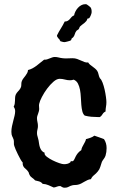

<svg xmlns="http://www.w3.org/2000/svg" viewBox="-20 -856 554 897"><path d="M477.1 -378.9Q477.1 -367.7 475.1 -356.9Q473.1 -346.2 473.1 -335Q463.9 -331.1 459.2 -322.8Q454.6 -314.5 446.8 -309.1H438Q422.4 -309.1 406.7 -310.5Q391.1 -312 376 -315.9Q368.2 -322.3 364.7 -335.7Q361.3 -349.1 359.9 -366Q358.4 -382.8 357.7 -401.4Q356.9 -419.9 353.8 -436.5Q350.6 -453.1 344 -465.8Q337.4 -478.5 324.2 -483.9Q315.9 -481 307.1 -481Q294.9 -481 283 -484.4Q271 -487.8 258.8 -487.8Q245.1 -487.8 229.5 -474.1Q213.9 -460.4 200 -441.7Q186 -422.9 175.8 -403.1Q165.5 -383.3 163.1 -371.1Q161.6 -364.7 162.4 -358.9Q163.1 -353 163.1 -347.2Q163.1 -341.3 161.4 -335.7Q159.7 -330.1 158 -325Q156.2 -319.8 154.5 -314.7Q152.8 -309.6 152.8 -304.2Q152.8 -294.9 155 -285.9Q157.2 -276.9 157.2 -267.1Q157.2 -258.8 155 -251Q152.8 -243.2 152.8 -233.9Q152.8 -225.6 155.8 -217Q158.7 -208.5 160.2 -200.2Q161.6 -191.9 162.8 -183.1Q164.1 -174.3 167 -166.3Q169.9 -158.2 175 -151.9Q180.2 -145.5 189 -142.1L188 -139.2Q188 -131.8 199.5 -123Q210.9 -114.3 226.3 -106.7Q241.7 -99.1 256.6 -94Q271.5 -88.9 278.8 -88.9Q287.1 -88.9 294.2 -90.6Q301.3 -92.3 308.1 -97.2L311 -103H320.8Q325.7 -107.4 328.1 -113.3Q330.6 -119.1 334 -125.7Q337.4 -132.3 343 -139.6Q348.6 -147 359.9 -154.8Q360.8 -162.1 364 -168.5Q367.2 -174.8 370.6 -180.9Q374 -187 377.2 -193.1Q380.4 -199.2 381.8 -206.1Q392.6 -209 402.6 -212.4Q412.6 -215.8 420.9 -222.2Q432.1 -218.8 443.4 -214.4Q454.6 -210 465.8 -206.1Q478 -188 478 -164.1Q478 -154.8 476.8 -146Q475.6 -137.2 473.1 -128.9Q470.2 -120.6 465.1 -114Q460 -107.4 456.1 -100.1Q451.7 -87.9 448.5 -76.4Q445.3 -64.9 437 -55.2Q429.2 -45.4 419.4 -37.8Q409.7 -30.3 404.8 -19Q396 -18.1 388.7 -14.6Q381.3 -11.2 374.3 -7.1Q367.2 -2.9 359.9 1Q352.5 4.9 344.2 6.8Q337.4 8.3 330.8 8.3Q324.2 8.3 317.9 9.8Q308.1 12.2 300.8 16.6Q293.5 21 283.2 21Q277.3 21 274.2 19.8Q271 18.6 268.6 17.1Q266.1 15.6 264.4 14.4Q262.7 13.2 259.8 13.2Q252.4 13.2 245.6 16.1Q238.8 19 231 20Q217.3 14.2 206.1 9Q194.8 3.9 179.2 2.9Q172.9 -5.4 162.8 -8.5Q152.8 -11.7 144 -13.2Q141.6 -16.6 137.9 -19.5Q134.3 -22.5 130.6 -25.1Q127 -27.8 123.5 -31.2Q120.1 -34.7 118.2 -39.1Q115.7 -43 115 -47.1Q114.3 -51.3 110.8 -55.2Q106.9 -61 102.3 -64.7Q97.7 -68.4 94 -72.3Q90.3 -76.2 87.9 -81.8Q85.4 -87.4 85.9 -97.2Q82 -100.6 75.9 -111.3Q69.8 -122.1 64 -134Q58.1 -146 53.2 -157.2Q48.3 -168.5 46.9 -173.8Q44.4 -180.7 44.9 -188Q45.4 -195.3 43.9 -203.1Q42 -209.5 40 -213.1Q38.1 -216.8 36.6 -220.2Q35.2 -223.6 34.2 -228Q33.2 -232.4 33.2 -240.2Q33.2 -252.9 35.9 -265.9Q38.6 -278.8 42 -291.5Q45.4 -304.2 48.1 -315.7Q50.8 -327.1 50.8 -336.9Q50.8 -343.3 48.8 -348.4Q46.9 -353.5 43.9 -357.9Q47.9 -364.7 48.8 -371.6Q49.8 -378.4 50 -385.5Q50.3 -392.6 50.5 -399.4Q50.8 -406.2 53.2 -413.1Q57.1 -421.9 64.2 -429Q71.3 -436 76.2 -444.8Q80.1 -452.6 79.6 -460.9Q79.1 -469.2 82 -477.1Q85 -484.4 89.6 -490.2Q94.2 -496.1 98.9 -502.2Q103.5 -508.3 106.9 -514.6Q110.4 -521 110.8 -528.8Q122.6 -531.7 132.3 -537.1Q142.1 -542.5 150.9 -549.1Q159.7 -555.7 168.2 -563Q176.8 -570.3 186 -577.1H189.9Q195.3 -577.1 201.2 -579.1Q207 -581.1 212.9 -583.5Q218.8 -585.9 224.6 -587.9Q230.5 -589.8 235.8 -589.8Q245.1 -589.8 254.2 -587.4Q263.2 -585 272.9 -584Q284.2 -582.5 295.7 -583.3Q307.1 -584 318.8 -584Q330.6 -584 340.1 -580.6Q349.6 -577.1 358.2 -573.2Q366.7 -569.3 375 -566.2Q383.3 -563 392.1 -564Q395.5 -558.1 400.9 -553.7Q406.2 -549.3 412.1 -545.2Q418 -541 423.8 -536.1Q429.7 -531.2 434.1 -524.9Q438.5 -518.1 440.4 -508.3Q442.4 -498.5 446.8 -490.2Q453.6 -484.9 459.2 -470Q464.8 -455.1 468.8 -437.5Q472.7 -419.9 474.9 -403.6Q477.1 -387.2 477.1 -378.9ZM408.2 -799.3Q408.2 -796.9 407 -792.5Q405.8 -788.1 403.8 -783.7Q401.9 -779.3 399.9 -775.6Q397.9 -772 396 -770.5Q393.6 -769.5 391.6 -769.8Q389.6 -770 388.2 -768.1Q386.7 -761.7 382.8 -757.1Q378.9 -752.4 373.8 -748.3Q368.7 -744.1 363.5 -740.5Q358.4 -736.8 354 -732.4Q351.6 -729.5 350.6 -725.8Q349.6 -722.2 347.2 -719.2Q344.7 -716.8 341.6 -715.3Q338.4 -713.9 336.9 -711.4Q331.5 -704.6 329.3 -696Q327.1 -687.5 321.3 -681.2L315.9 -677.2Q313.5 -674.8 313.5 -672.4Q313.5 -669.9 311 -667.5Q309.6 -666.5 305.4 -665Q301.3 -663.6 296.4 -662.4Q291.5 -661.1 287.4 -660.2Q283.2 -659.2 281.2 -659.2Q274.4 -659.2 267.1 -662.1Q263.7 -662.1 262.2 -663.8Q260.7 -665.5 259.5 -668Q258.3 -670.4 257.3 -672.4Q256.3 -674.3 253.9 -675.3Q251.5 -679.7 248.8 -682.4Q246.1 -685.1 246.1 -690.4Q254.4 -707.5 264.4 -723.1Q274.4 -738.8 282.2 -755.4Q291 -755.4 296.6 -758.8Q302.2 -762.2 306.4 -767.1Q310.5 -772 314.9 -776.9Q319.3 -781.7 326.2 -784.2Q327.6 -793 332.3 -802.2Q336.9 -811.5 343.8 -819.1Q350.6 -826.7 359.4 -831.5Q368.2 -836.4 377.9 -836.4Q383.3 -836.4 385.3 -835.4Q391.1 -831.1 395.5 -828.1Q399.9 -825.2 402.6 -822Q405.3 -818.8 406.7 -813.7Q408.2 -808.6 408.2 -799.3Z"/></svg>

Font: Margarine
Style: Regular
Weight: 400
Designer: Astigmatic (AOETI)
Foundry: Astigmatic (AOETI)
Version: Version 1.000